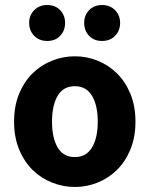

<svg xmlns="http://www.w3.org/2000/svg" viewBox="-20 -732 595 764"><path d="M168 -569Q136 -569 116 -589.5Q96 -610 96 -641Q96 -671 116 -691.5Q136 -712 168 -712Q200 -712 219.5 -691.5Q239 -671 239 -641Q239 -610 219.5 -589.5Q200 -569 168 -569ZM386 -569Q354 -569 334.5 -589.5Q315 -610 315 -641Q315 -671 334.5 -691.5Q354 -712 386 -712Q418 -712 438 -691.5Q458 -671 458 -641Q458 -610 438 -589.5Q418 -569 386 -569ZM278 12Q231 12 187 -5.5Q143 -23 109.5 -56Q76 -89 56 -137.5Q36 -186 36 -248Q36 -310 56 -358.5Q76 -407 109.5 -440Q143 -473 187 -490.5Q231 -508 278 -508Q325 -508 368.5 -490.5Q412 -473 445.5 -440Q479 -407 499 -358.5Q519 -310 519 -248Q519 -186 499 -137.5Q479 -89 445.5 -56Q412 -23 368.5 -5.5Q325 12 278 12ZM278 -107Q323 -107 346 -145Q369 -183 369 -248Q369 -313 346 -351Q323 -389 278 -389Q232 -389 209.5 -351Q187 -313 187 -248Q187 -183 209.5 -145Q232 -107 278 -107Z"/></svg>

Font: TypoPRO Source Sans Pro
Style: Bold
Weight: 700
Designer: Paul D. Hunt
Foundry: Adobe Systems Incorporated
Version: Version 2.020;PS 2.000;hotconv 1.0.86;makeotf.lib2.5.63406